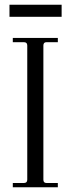

<svg xmlns="http://www.w3.org/2000/svg" viewBox="-20 -790 298 810"><path d="M20 -719V-770H240V-719ZM34 0V-18H81Q95 -18 95 -32V-598Q95 -612 81 -612H34V-630H224V-612H176Q163 -612 163 -598V-32Q163 -18 176 -18H224V0Z"/></svg>

Font: Arapey Thin
Style: Regular
Weight: 100
Designer: Eduardo Rodriguez Tunni
Foundry: Eduardo Rodriguez Tunni
Version: Version 4.000;hotconv 1.0.109;makeotfexe 2.5.65596